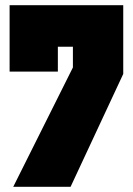

<svg xmlns="http://www.w3.org/2000/svg" viewBox="-20 -720 512 740"><path d="M31 0 261 -460V-540H203V-444H17V-700H455V-435L252 0Z"/></svg>

Font: Tektur Condensed ExtraBold
Style: Regular
Weight: 800
Width: 3
Designer: Adam Jagosz
Foundry: Adam Jagosz
Version: Version 1.005;gftools[0.9.30]